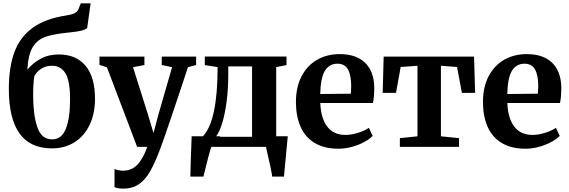

<svg xmlns="http://www.w3.org/2000/svg" viewBox="-20 -889 3445 1162"><path d="M33.5 -350.5Q33.5 -482 67 -573Q100.5 -664 176.5 -719.8Q252.5 -775.5 378.5 -795Q412 -800 430 -808.5Q448 -817 455 -834L469 -869H528.5L507.5 -719Q494.5 -708.5 469.5 -702.8Q444.5 -697 408 -693.5Q308.5 -684 257.8 -667Q207 -650 178.8 -604.8Q150.5 -559.5 145.5 -467Q176 -505.5 224.5 -532.5Q273 -559.5 335 -559.5Q441 -559.5 498 -490.8Q555 -422 555 -291Q555 -202.5 522.8 -134.2Q490.5 -66 431.5 -28.5Q372.5 9 295 9Q163 9 98.2 -81.2Q33.5 -171.5 33.5 -350.5ZM404 -289.5Q404 -399.5 376 -445.2Q348 -491 295 -491Q255 -491 227.5 -471.8Q200 -452.5 187.5 -427.5Q180.5 -381.5 180.5 -313Q180.5 -195.5 205.5 -120.5Q230.5 -45.5 295.5 -45.5Q352.5 -45.5 378.2 -109Q404 -172.5 404 -289.5Z M673 243.5V133Q680.5 137.5 695.2 140.8Q710 144 726 144Q775 144 809.5 109.8Q844 75.5 871.5 0H810L627 -482L582 -496V-546.5H854V-495.5L785 -482.5L874.5 -199L909 -84L939.5 -198.5L1021.5 -482.5L959 -495.5V-546.5H1167V-495.5L1117.5 -482.5Q1062.5 -314.5 1009.8 -160Q957 -5.5 949 13.5Q917.5 97.5 888.2 148.5Q859 199.5 820.2 226Q781.5 252.5 727.5 252.5Q690 252.5 673 243.5Z M1651.5 -64.5H1721.5L1720 -47L1698.5 180H1627.5Q1622 137.5 1593 15.5L1589.5 0H1259Q1245 38.5 1211 180H1132Q1133.5 97 1140 -64.5H1208.5Q1297 -159 1297 -483L1219.5 -495V-547H1714V-495L1651.5 -483ZM1505.5 -61V-487H1361.5V-439.5Q1361.5 -354 1352 -278.5Q1342.5 -203 1326 -147.8Q1309.5 -92.5 1288.5 -64.5H1314L1311 -61Z M1771 -272.5Q1771 -361 1804.5 -426.2Q1838 -491.5 1898 -526.5Q1958 -561.5 2036 -561.5Q2135 -561.5 2188.8 -510Q2242.5 -458.5 2245 -363Q2245 -299 2237 -265.5H1918.5Q1922 -173 1960.5 -122.8Q1999 -72.5 2070.5 -72.5Q2107.5 -72.5 2148 -85.5Q2188.5 -98.5 2212.5 -115.5L2235.5 -66.5Q2218.5 -48.5 2186 -30.5Q2153.5 -12.5 2111.8 -0.8Q2070 11 2028.5 11Q1941.5 11 1883.8 -24.2Q1826 -59.5 1798.5 -123Q1771 -186.5 1771 -272.5ZM2103.5 -322Q2105.5 -350 2105.5 -367.5Q2105.5 -433.5 2086 -468.5Q2066.5 -503.5 2021.5 -503.5Q1974 -503.5 1947.2 -462Q1920.5 -420.5 1918 -320Z M2758 0H2400V-53L2506.5 -64V-491L2405 -483.5L2376.5 -327H2296L2302 -546.5H2849L2855.5 -327H2775.5L2746 -483.5L2648.5 -491V-64L2758 -53Z M2903 -272.5Q2903 -361 2936.5 -426.2Q2970 -491.5 3030 -526.5Q3090 -561.5 3168 -561.5Q3267 -561.5 3320.8 -510Q3374.5 -458.5 3377 -363Q3377 -299 3369 -265.5H3050.5Q3054 -173 3092.5 -122.8Q3131 -72.5 3202.5 -72.5Q3239.5 -72.5 3280 -85.5Q3320.5 -98.5 3344.5 -115.5L3367.5 -66.5Q3350.5 -48.5 3318 -30.5Q3285.5 -12.5 3243.8 -0.8Q3202 11 3160.5 11Q3073.5 11 3015.8 -24.2Q2958 -59.5 2930.5 -123Q2903 -186.5 2903 -272.5ZM3235.5 -322Q3237.5 -350 3237.5 -367.5Q3237.5 -433.5 3218 -468.5Q3198.5 -503.5 3153.5 -503.5Q3106 -503.5 3079.2 -462Q3052.5 -420.5 3050 -320Z"/></svg>

Font: Merriweather Text
Style: Bold
Weight: 700
Designer: Eben Sorkin
Foundry: Eben Sorkin
Version: Version 2.100